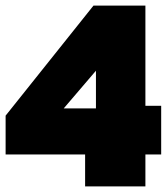

<svg xmlns="http://www.w3.org/2000/svg" viewBox="-20 -664 594 684"><path d="M283.2 0V-113.8H0V-252L313 -644H498V-287.1H554.2V-113.8H498V0ZM207 -277.8H321.8V-412.1Z"/></svg>

Font: Kanit ExtraBold
Style: Regular
Weight: 800
Designer: Katatrad Team
Foundry: CadsonDemak
Version: Version 1.000;PS 001.000;hotconv 1.0.88;makeotf.lib2.5.64775